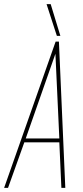

<svg xmlns="http://www.w3.org/2000/svg" viewBox="-44 -912 401 932"><path d="M-24 0 226 -710H242L273 0H254L244 -221H74L-5 0ZM81 -240H244L225 -651ZM232 -738 182 -892H202L249 -738Z"/></svg>

Font: Georama Condensed Thin
Style: Italic
Weight: 100
Width: 3
Italic angle: -9°
Designer: Jean-Baptiste Levee
Foundry: Production Type
Version: Version 1.000